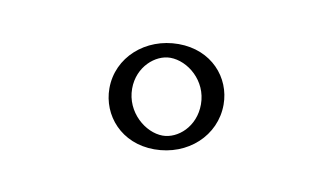

<svg xmlns="http://www.w3.org/2000/svg" viewBox="-32 -654 377 226"><g transform="rotate(10 156.5 -541.5)"><path d="M231.9 -543.9C231.9 -576.2 207 -605 167.5 -605C127.9 -605 96.2 -576.7 96.2 -539.6C96.2 -507.3 121.1 -478 160.6 -478C200.7 -478 231.9 -506.8 231.9 -543.9ZM160.6 -587.4C181.6 -587.4 205.6 -567.9 205.6 -539.6C205.6 -512.7 185.5 -495.6 167.5 -495.6C147 -495.6 122.6 -515.6 122.6 -543.9C122.6 -570.3 143.1 -587.4 160.6 -587.4Z"/></g></svg>

Font: WireWyrm
Style: Light
Weight: 200
Version: Version 001.000